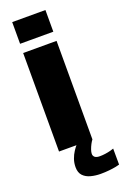

<svg xmlns="http://www.w3.org/2000/svg" viewBox="-183 -832 703 1086"><g transform="rotate(-20 169.0 -289.0)"><path d="M46 -778.5V-648H246V-778.5ZM44.5 0H245.5V-593H44.5ZM223.5 199.5Q250 199.5 274.2 197Q298.5 194.5 316 191Q333.5 187.5 338.5 185.5L338 89Q332.5 91.5 318.2 95.2Q304 99 286.5 101.5Q269 104 253 104Q232.5 104 223.2 96.2Q214 88.5 214 76Q214 65.5 219 51Q224 36.5 231.5 22.2Q239 8 245.5 0H149.5Q141 9.5 129.5 27Q118 44.5 110 67.2Q102 90 102 115.5Q102 148.5 119.5 166.8Q137 185 165 192.2Q193 199.5 223.5 199.5Z"/></g></svg>

Font: Anybody Thin ExtraBold
Style: Regular
Weight: 800
Version: Version 1.113;gftools[0.9.25]